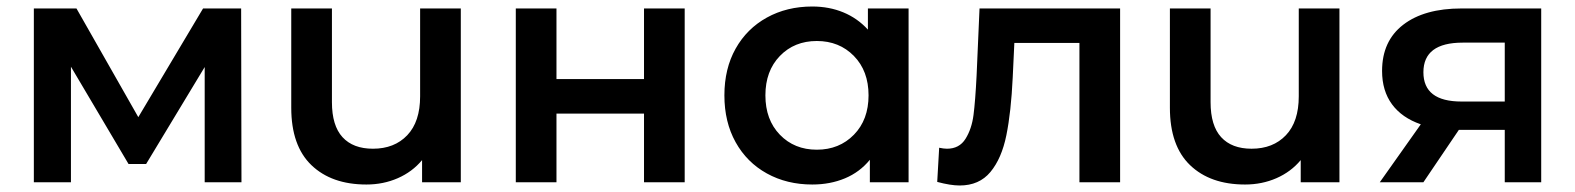

<svg xmlns="http://www.w3.org/2000/svg" viewBox="-20 -560 4840 590"><path d="M609 0V-354L429 -56H375L198 -355V0H84V-534H215L405 -200L604 -534H721L722 0Z M1396 -534V0H1277V-68Q1247 -32 1202.5 -12.5Q1158 7 1106 7Q999 7 937 -52.5Q875 -112 875 -229V-534H1000V-246Q1000 -174 1032.5 -138.5Q1065 -103 1126 -103Q1192 -103 1231.5 -144.5Q1271 -186 1271 -264V-534Z M1565 -534H1690V-317H1959V-534H2084V0H1959V-211H1690V0H1565Z M2772 -534V0H2653V-69Q2622 -31 2576.5 -12Q2531 7 2476 7Q2398 7 2336.5 -27Q2275 -61 2240.5 -123Q2206 -185 2206 -267Q2206 -349 2240.5 -410.5Q2275 -472 2336.5 -506Q2398 -540 2476 -540Q2528 -540 2571.5 -522Q2615 -504 2647 -469V-534ZM2649 -267Q2649 -342 2604 -388Q2559 -434 2490 -434Q2421 -434 2376.5 -388Q2332 -342 2332 -267Q2332 -192 2376.5 -146Q2421 -100 2490 -100Q2559 -100 2604 -146Q2649 -192 2649 -267Z M3422 -534V0H3297V-428H3097L3092 -322Q3087 -216 3072.5 -144.5Q3058 -73 3023.5 -31.5Q2989 10 2929 10Q2901 10 2860 -1L2866 -106Q2880 -103 2890 -103Q2928 -103 2947 -133.5Q2966 -164 2971.5 -206.5Q2977 -249 2981 -328L2990 -534Z M4096 -534V0H3977V-68Q3947 -32 3902.5 -12.5Q3858 7 3806 7Q3699 7 3637 -52.5Q3575 -112 3575 -229V-534H3700V-246Q3700 -174 3732.5 -138.5Q3765 -103 3826 -103Q3892 -103 3931.5 -144.5Q3971 -186 3971 -264V-534Z M4716 -534V0H4604V-161H4463L4354 0H4220L4346 -178Q4288 -198 4257.5 -239.5Q4227 -281 4227 -342Q4227 -434 4292 -484Q4357 -534 4471 -534ZM4354 -338Q4354 -248 4471 -248H4604V-429H4475Q4354 -429 4354 -338Z"/></svg>

Font: Montserrat Alternates SemiBold
Style: Regular
Weight: 600
Designer: Julieta Ulanovsky
Foundry: Julieta Ulanovsky
Version: Version 7.200